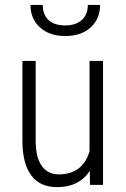

<svg xmlns="http://www.w3.org/2000/svg" viewBox="-20 -749 509 778"><path d="M344.7 -1.5 343.8 -56.6Q321.8 -23.4 288.8 -7.1Q255.9 9.3 211.4 9.3Q141.6 9.3 106.4 -38.6Q71.3 -85.9 70.8 -177.7V-500.5V-502H72.3H123H124.5V-500.5V-179.2Q124.5 -111.8 148.9 -77.1Q172.9 -42.5 217.8 -42.5Q314.9 -42.5 342.8 -135.7V-500.5V-502H344.2H396.5H397.5V-500.5V-1.5V0H396.5H346.2H344.7ZM385.7 -729Q385.7 -673.3 347.7 -638.2Q309.6 -603 244.6 -603Q180.7 -603 142.1 -637.9Q103.5 -672.9 103.5 -729H153.3Q153.3 -689.9 176.5 -668Q199.7 -646 244.6 -646Q287.1 -646 311.5 -668Q335.9 -689.9 335.9 -729Z"/></svg>

Font: MAUL Condensed Light
Style: Light
Weight: 300
Designer: MAUL
Version: Version 2.137; 2017; ttfautohint (v1.8.3)